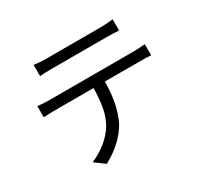

<svg xmlns="http://www.w3.org/2000/svg" viewBox="-157 -965 1315 1237"><g transform="rotate(-30 500.0 -346.0)"><path d="M807 -657Q758 -660 714 -660H310Q261 -660 219 -657V-740Q261 -734 309 -734H714Q756 -734 807 -740ZM309 48 235 -7Q359 -60 424 -160Q456 -214 467 -280Q478 -346 479 -418H194Q149 -418 107 -415V-498Q148 -493 194 -493H827Q864 -493 906 -498V-415Q889 -417 867.5 -417.5Q846 -418 563 -418Q562 -250 506 -135Q444 -26 309 48Z"/></g></svg>

Font: Source Han Sans & Saira Hybrid
Style: Regular
Weight: 400
Designer: Ryoko NISHIZUKA 西塚涼子 (kana & ideographs); Paul D. Hunt (Latin, Greek & Cyrillic); Wenlong ZHANG 张文龙 (bopomofo); Sandoll 
Foundry: Adobe Systems Incorporated
Version: Version 1.00;August 2, 2021;FontCreator 13.0.0.2675 64-bit